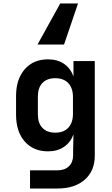

<svg xmlns="http://www.w3.org/2000/svg" viewBox="-20 -900 640 1100"><path d="M152 180V76H307Q351 76 375 52.5Q399 29 399 -11V-44L401 -130Q384 -84 346.5 -58.5Q309 -33 255 -33Q171 -33 121.5 -89.5Q72 -146 72 -243V-350Q72 -446 121.5 -503Q171 -560 255 -560Q309 -560 346.5 -534.5Q384 -509 401 -462V-550H523V-8Q523 79 465.5 129.5Q408 180 309 180ZM297 -140Q345 -140 371.5 -168.5Q398 -197 398 -248V-344Q398 -395 371.5 -423.5Q345 -452 297 -452Q249 -452 223 -424.5Q197 -397 197 -348V-244Q197 -195 223 -167.5Q249 -140 297 -140ZM427 -880 347 -645H195L325 -880Z"/></svg>

Font: JetBrains Mono NL
Style: Bold
Weight: 700
Monospace: yes
Designer: Philipp Nurullin, Konstantin Bulenkov
Foundry: JetBrains
Version: Version 2.305; ttfautohint (v1.8.4.7-5d5b)